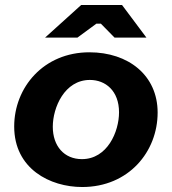

<svg xmlns="http://www.w3.org/2000/svg" viewBox="-20 -740 690 771"><path d="M310 11C497 11 613 -131 613 -288C613 -438 495 -530 339 -530C155 -530 37 -389 37 -232C37 -62 181 11 310 11ZM309 -101C238 -101 192 -153 192 -231C192 -308 239 -419 341 -419C404 -419 458 -375 458 -289C458 -211 411 -101 309 -101ZM568 -589 470 -720H306L161 -589H291L367 -645H385L440 -589Z"/></svg>

Font: Fixel Display 20240404
Style: Bold Italic
Weight: 700
Italic angle: -10°
Designer: AlfaBravo + MacPaw
Foundry: Kyrylo Tkachov, Marchela Mozhyna, Serhii Makarenko, Maria Weinstein, Zakhar Kryvoshyya
Version: Version 1.211;Glyphs 3.2 (3225)